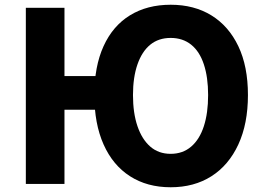

<svg xmlns="http://www.w3.org/2000/svg" viewBox="-20 -776 1119 810"><path d="M89 0V-743H252V-455H472V-313H252V0ZM700 14Q601 14 528.5 -32.5Q456 -79 417 -166.5Q378 -254 378 -375Q378 -496 417 -581.5Q456 -667 528.5 -711.5Q601 -756 700 -756Q799 -756 872 -711Q945 -666 985.5 -581Q1026 -496 1026 -375Q1026 -254 985.5 -166.5Q945 -79 872 -32.5Q799 14 700 14ZM700 -127Q751 -127 786.5 -157.5Q822 -188 840 -243.5Q858 -299 858 -375Q858 -450 840 -504.5Q822 -559 786.5 -587.5Q751 -616 700 -616Q649 -616 614 -587.5Q579 -559 560 -504.5Q541 -450 541 -375Q541 -299 560 -243.5Q579 -188 614 -157.5Q649 -127 700 -127Z"/></svg>

Font: Noto Sans KR ExtraBold
Style: Regular
Weight: 800
Designer: Ryoko NISHIZUKA  (kana, bopomofo & ideographs); Paul D. Hunt (Latin, Greek & Cyrillic); Sandoll Communications , Soo-you
Foundry: Adobe
Version: Version 2.004-H2;hotconv 1.0.118;makeotfexe 2.5.65603